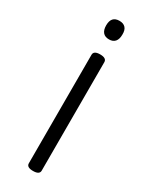

<svg xmlns="http://www.w3.org/2000/svg" viewBox="-259 -570 905 1140"><g transform="rotate(30 194.0 -0.5)"><path d="M194 -285Q238 -285 238 -257V487Q238 500 227 507Q216 514 194 514Q150 514 150 487V-257Q150 -271 161 -278Q172 -285 194 -285ZM194 -515Q221 -515 235.5 -499.5Q250 -484 249 -452Q249 -421 235 -404.5Q221 -388 194 -388Q166 -388 152 -404.5Q138 -421 138 -452Q138 -484 152 -499.5Q166 -515 194 -515Z"/></g></svg>

Font: Playwrite PE
Style: Regular
Weight: 400
Designer: Veronika Burian, José Scaglione
Foundry: TypeTogether
Version: Version 1.002